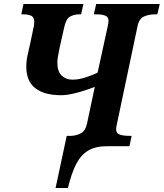

<svg xmlns="http://www.w3.org/2000/svg" viewBox="-20 -734 822 964"><path d="M259 210 315 -52H338Q364 -53 386.5 -65Q409 -77 417 -114L456 -298Q439 -291 409 -281Q379 -271 346 -263.5Q313 -256 286 -256Q203 -256 157.5 -291Q112 -326 112 -400Q112 -431 120.5 -466Q129 -501 132 -517L148 -594Q150 -600 151 -609Q152 -618 152 -623Q152 -648 136.5 -655Q121 -662 97 -662H87L98 -714H399L387 -662H378Q352 -662 331.5 -650.5Q311 -639 302 -595L283 -511Q281 -502 277.5 -485Q274 -468 271 -450.5Q268 -433 268 -420Q268 -375 289.5 -354.5Q311 -334 344 -334Q376 -334 411.5 -346Q447 -358 470 -369L520 -598Q522 -608 523.5 -616Q525 -624 525 -628Q525 -650 507.5 -656Q490 -662 464 -662H451L463 -714H782L770 -662H758Q729 -662 703.5 -651.5Q678 -641 670 -600L568 -116Q563 -95 563 -86Q563 -64 581.5 -58Q600 -52 629 -52H641L630 0H518Q458 0 421 23Q384 46 361 92.5Q338 139 321 210Z"/></svg>

Font: Noto Serif SemiCondensed
Style: Bold Italic
Weight: 700
Width: 4
Italic angle: -12°
Designer: Monotype Design Team
Foundry: Monotype Imaging Inc.
Version: Version 2.014